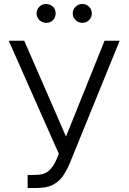

<svg xmlns="http://www.w3.org/2000/svg" viewBox="-20 -934 647 966"><path d="M226 -75Q249 -96 264 -131L276 -160L24 -729H102L312 -247L506 -729H582L330 -110Q316 -77 295 -46Q276 -20 244 -3Q213 12 160 12H119V-54H158Q202 -54 226 -75ZM178 -833Q164 -849 164 -866Q164 -886 178 -900Q192 -914 212 -914Q231 -914 247 -900Q260 -887 260 -866Q260 -847 247 -833Q233 -819 212 -819Q194 -819 178 -833ZM360 -833Q346 -847 346 -866Q346 -887 360 -900Q374 -914 394 -914Q414 -914 428 -900Q442 -887 442 -866Q442 -847 428 -833Q414 -819 394 -819Q376 -819 360 -833Z"/></svg>

Font: Sinter Normal
Style: Regular
Weight: 350
Foundry: Adobe & rsms
Version: Version 1.000